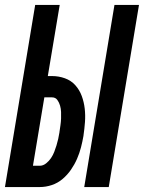

<svg xmlns="http://www.w3.org/2000/svg" viewBox="-36 -755 581 775"><path d="M304 0 426 -735H525L403 0ZM-16 0 106 -735H205L157 -448H174Q201 -448 226 -439Q251 -430 268 -411Q285 -392 294 -367.5Q303 -343 306 -316.5Q309 -290 307 -262.5Q305 -235 301 -208V-207Q297 -184 291 -160.5Q285 -137 275 -114Q265 -91 250.5 -70Q236 -49 216.5 -32.5Q197 -16 173 -8Q149 0 125 0ZM97 -86H125Q138 -86 150 -95.5Q162 -105 170 -117Q178 -129 183 -142Q188 -155 192 -168Q196 -181 199 -194.5Q202 -208 204 -221V-222Q206 -236 208 -249.5Q210 -263 210.5 -276.5Q211 -290 210.5 -303Q210 -316 206.5 -328.5Q203 -341 195.5 -351.5Q188 -362 174 -362H143Z"/></svg>

Font: Iosevka SS04 Semibold
Style: Italic
Weight: 600
Italic angle: -9°
Monospace: yes
Designer: Belleve Invis
Foundry: Belleve Invis
Version: Version 19.0.0; ttfautohint (v1.8.4)